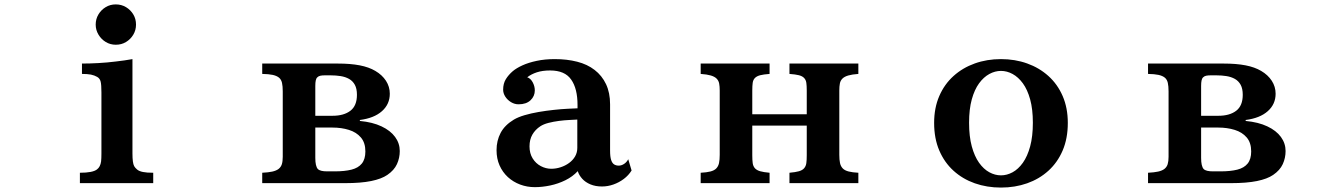

<svg xmlns="http://www.w3.org/2000/svg" viewBox="-20 -827 6040 867"><path d="M502.9 -807.1Q528.3 -807.1 549.1 -794.7Q569.8 -782.2 582 -761.7Q594.2 -741.7 594.2 -715.8Q594.2 -690.9 581.8 -670.2Q569.3 -649.4 548.8 -637.2Q528.8 -625 502.9 -625Q478 -625 457.8 -637.2Q437.5 -649.4 424.8 -670.4Q412.1 -691.4 412.1 -715.8Q412.1 -741.2 424.6 -762Q437 -782.7 457.5 -794.9Q477.5 -807.1 502.9 -807.1ZM578.1 -133.8Q578.1 -90.8 585.9 -76.7Q590.3 -68.8 599.4 -61.3Q608.4 -53.7 626 -50.3Q642.6 -46.9 671.9 -46.9V0H340.8V-46.9Q398.9 -46.9 418 -62Q433.1 -73.2 436.5 -98.1Q438 -111.3 438 -133.8V-409.2Q438 -443.8 434.6 -458Q431.2 -472.7 418.9 -479.7Q406.7 -486.8 390.6 -490.2Q374 -493.2 350.1 -493.2V-540Q385.7 -540 424.8 -542.2Q463.9 -544.4 503.4 -549.3Q522.9 -551.8 541.5 -554.2Q560.1 -556.6 578.1 -560.1Z M1505.9 -540Q1562.5 -540 1604.2 -532Q1646 -523.9 1674.8 -506.8Q1705.6 -488.8 1722.9 -462.2Q1740.2 -435.5 1740.2 -403.8Q1740.2 -356.4 1704.8 -325Q1669.4 -293.5 1605 -285.2V-280.8Q1662.6 -275.4 1702.9 -256.3Q1743.2 -237.3 1764.2 -208.5Q1785.2 -179.7 1785.2 -145Q1785.2 -113.8 1772.5 -85.9Q1759.8 -58.1 1729 -37.1Q1702.6 -19 1656 -9.5Q1609.4 0 1539.1 0H1164.1V-46.9Q1191.9 -48.3 1209.7 -52.2Q1227.5 -56.2 1237.8 -64Q1248.5 -72.3 1252.7 -85.4Q1256.8 -98.6 1256.8 -119.1V-414.1Q1256.8 -438 1253.4 -452.9Q1250 -467.8 1240.2 -476.1Q1229.5 -484.9 1211.4 -488.8Q1193.4 -492.7 1164.1 -493.2V-540ZM1446.8 -486.8Q1435.1 -486.8 1426.8 -485.1Q1418.5 -483.4 1413.1 -478Q1407.7 -473.1 1405.8 -463.6Q1403.8 -454.1 1403.8 -439V-304.2H1481.9Q1532.7 -304.2 1562.3 -326.9Q1591.8 -349.6 1591.8 -398.9Q1591.8 -426.8 1582.3 -444.1Q1572.8 -461.4 1556.2 -470.7Q1539.6 -480 1518.1 -483.4Q1496.6 -486.8 1473.1 -486.8ZM1403.8 -113.8Q1403.8 -77.1 1415 -64Q1420.9 -58.1 1431.4 -55.7Q1441.9 -53.2 1457 -53.2H1492.2Q1536.6 -53.2 1567.4 -61Q1598.1 -68.8 1614 -88.6Q1629.9 -108.4 1629.9 -143.1Q1629.9 -182.6 1609.6 -206.3Q1589.4 -230 1555.4 -240.5Q1521.5 -251 1481 -251H1403.8Z M2484.9 -560.1Q2540.5 -560.1 2586.4 -548.3Q2632.3 -536.6 2665 -511.2Q2698.2 -485.8 2716.6 -447Q2734.9 -408.2 2734.9 -356V-147Q2734.9 -119.1 2739.7 -104.5Q2744.6 -89.8 2753.4 -84.5Q2762.2 -79.1 2773.9 -79.1Q2786.1 -79.1 2797.9 -86.7Q2809.6 -94.2 2816.9 -107.9L2832 -57.1Q2818.4 -35.2 2796.9 -19Q2775.4 -2.9 2750 6.1Q2724.6 15.1 2698.2 15.1Q2668.9 15.1 2646.2 5.6Q2623.5 -3.9 2609.1 -19.8Q2594.7 -35.6 2588.9 -54.2Q2565.9 -29.3 2533.2 -13.2Q2500.5 2.9 2464.6 10.5Q2428.7 18.1 2395 18.1Q2359.9 18.1 2328.6 6.3Q2297.4 -5.4 2273.4 -27.3Q2249.5 -49.3 2235.8 -80.1Q2222.2 -110.8 2222.2 -148.9Q2222.2 -191.9 2240.7 -227.1Q2259.3 -262.2 2300.8 -287.1Q2319.8 -298.3 2348.9 -306.9Q2377.9 -315.4 2412.1 -321.3Q2446.3 -327.1 2480.7 -330.8Q2515.1 -334.5 2543.9 -335.9L2587.9 -337.9V-353Q2587.9 -427.2 2559.1 -467.8Q2530.8 -508.8 2463.9 -508.8Q2429.7 -508.8 2404.3 -500.5Q2378.9 -492.2 2360.8 -478Q2376 -473.1 2385.5 -455.3Q2395 -437.5 2395 -418.9Q2395 -392.6 2375.7 -374.3Q2356.4 -356 2321.8 -356Q2303.7 -356 2287.6 -365.7Q2271.5 -375.5 2261.7 -390.6Q2252 -405.8 2252 -421.9Q2252 -449.7 2264.2 -469.5Q2276.4 -489.3 2295.9 -505.9Q2312 -519.5 2339.4 -532Q2366.7 -544.4 2403.6 -552.2Q2440.4 -560.1 2484.9 -560.1ZM2550.8 -285.2Q2528.8 -284.2 2503.9 -281Q2479 -277.8 2456.5 -272Q2434.1 -266.1 2419.9 -256.8Q2397 -241.7 2384 -219.2Q2371.1 -196.8 2371.1 -166Q2371.1 -134.3 2385.3 -111.6Q2399.4 -88.9 2422.1 -76.9Q2444.8 -64.9 2469.2 -64.9Q2490.7 -64.9 2511.7 -71.8Q2532.7 -78.6 2549.8 -91.1Q2566.9 -103.5 2576.9 -120.8Q2586.9 -138.2 2586.9 -159.2V-287.1Z M3144 -540H3455.1V-493.2Q3428.2 -491.2 3412.8 -487.3Q3397.5 -483.4 3389.2 -475.1Q3380.9 -466.8 3378.9 -453.1Q3377 -439.5 3377 -418V-311H3623V-418Q3623 -439.5 3621.1 -453.1Q3619.1 -466.8 3610.8 -475.1Q3603 -483.4 3587.6 -487.3Q3572.3 -491.2 3544.9 -493.2V-540H3856V-493.2Q3827.6 -491.2 3810.3 -486.1Q3793 -481 3784.2 -472.2Q3774.9 -462.9 3772.5 -449.7Q3770 -436.5 3770 -418V-127.9Q3770 -105.5 3773.2 -90.6Q3776.4 -75.7 3786.1 -65.9Q3794.9 -57.1 3812 -52.7Q3829.1 -48.3 3856 -46.9V0H3544.9V-46.9Q3572.3 -49.3 3587.6 -53.7Q3603 -58.1 3610.8 -66.9Q3619.1 -76.2 3621.1 -90.3Q3623 -104.5 3623 -126V-259.8H3377V-126Q3377 -104.5 3378.9 -90.3Q3380.9 -76.2 3389.2 -66.9Q3397.5 -58.1 3412.8 -53.7Q3428.2 -49.3 3455.1 -46.9V0H3144V-46.9Q3171.4 -48.3 3188.2 -52.7Q3205.1 -57.1 3213.9 -65.9Q3223.6 -75.7 3226.8 -90.6Q3230 -105.5 3230 -127.9V-418Q3230 -436.5 3227.5 -449.7Q3225.1 -462.9 3215.8 -472.2Q3207 -481 3189.9 -486.1Q3172.9 -491.2 3144 -493.2Z M4500 -560.1Q4563.5 -560.1 4618.2 -540.5Q4672.9 -521 4714.1 -483.9Q4755.4 -446.8 4778.6 -393.3Q4801.8 -339.8 4801.8 -272Q4801.8 -201.7 4778.6 -147.5Q4755.4 -93.3 4714.1 -55.9Q4672.9 -18.6 4618.2 0.7Q4563.5 20 4500 20Q4436.5 20 4381.8 0.7Q4327.1 -18.6 4285.9 -55.9Q4244.6 -93.3 4221.4 -147.5Q4198.2 -201.7 4198.2 -272Q4198.2 -339.8 4221.4 -393.3Q4244.6 -446.8 4285.9 -483.9Q4327.1 -521 4381.8 -540.5Q4436.5 -560.1 4500 -560.1ZM4500 -506.8Q4473.1 -506.8 4447.5 -492.9Q4421.9 -479 4401.1 -450.7Q4380.4 -422.4 4368.2 -378.2Q4356 -334 4356 -272.9Q4356 -210.9 4368.2 -166Q4380.4 -121.1 4401.1 -92Q4421.9 -63 4447.5 -49.1Q4473.1 -35.2 4500 -35.2Q4526.9 -35.2 4552.5 -49.1Q4578.1 -63 4598.9 -92Q4619.6 -121.1 4631.8 -166Q4644 -210.9 4644 -272.9Q4644 -334 4631.8 -378.2Q4619.6 -422.4 4598.9 -450.7Q4578.1 -479 4552.5 -492.9Q4526.9 -506.8 4500 -506.8Z M5505.9 -540Q5562.5 -540 5604.2 -532Q5646 -523.9 5674.8 -506.8Q5705.6 -488.8 5722.9 -462.2Q5740.2 -435.5 5740.2 -403.8Q5740.2 -356.4 5704.8 -325Q5669.4 -293.5 5605 -285.2V-280.8Q5662.6 -275.4 5702.9 -256.3Q5743.2 -237.3 5764.2 -208.5Q5785.2 -179.7 5785.2 -145Q5785.2 -113.8 5772.5 -85.9Q5759.8 -58.1 5729 -37.1Q5702.6 -19 5656 -9.5Q5609.4 0 5539.1 0H5164.1V-46.9Q5191.9 -48.3 5209.7 -52.2Q5227.5 -56.2 5237.8 -64Q5248.5 -72.3 5252.7 -85.4Q5256.8 -98.6 5256.8 -119.1V-414.1Q5256.8 -438 5253.4 -452.9Q5250 -467.8 5240.2 -476.1Q5229.5 -484.9 5211.4 -488.8Q5193.4 -492.7 5164.1 -493.2V-540ZM5446.8 -486.8Q5435.1 -486.8 5426.8 -485.1Q5418.5 -483.4 5413.1 -478Q5407.7 -473.1 5405.8 -463.6Q5403.8 -454.1 5403.8 -439V-304.2H5481.9Q5532.7 -304.2 5562.3 -326.9Q5591.8 -349.6 5591.8 -398.9Q5591.8 -426.8 5582.3 -444.1Q5572.8 -461.4 5556.2 -470.7Q5539.6 -480 5518.1 -483.4Q5496.6 -486.8 5473.1 -486.8ZM5403.8 -113.8Q5403.8 -77.1 5415 -64Q5420.9 -58.1 5431.4 -55.7Q5441.9 -53.2 5457 -53.2H5492.2Q5536.6 -53.2 5567.4 -61Q5598.1 -68.8 5614 -88.6Q5629.9 -108.4 5629.9 -143.1Q5629.9 -182.6 5609.6 -206.3Q5589.4 -230 5555.4 -240.5Q5521.5 -251 5481 -251H5403.8Z"/></svg>

Font: BIZ UDMincho
Style: Bold
Weight: 700
Monospace: yes
Designer: TypeBank Co., Ltd.
Foundry: Morisawa Inc.
Version: Version 1.06